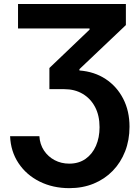

<svg xmlns="http://www.w3.org/2000/svg" viewBox="-20 -748 718 983"><path d="M31.7 -50.8H181.6Q184.1 -9.3 205.1 22.5Q226.1 54.2 259.8 72Q293.5 89.8 334.5 89.8Q383.3 89.8 418 65.4Q452.6 41 471.2 -1.2Q489.7 -43.5 489.7 -96.7Q489.7 -156.7 466.6 -200.4Q443.4 -244.1 402.8 -267.8Q362.3 -291.5 309.6 -291.5H232.9V-399.9L438.5 -596.2V-602.1H72.3V-727.5H624.5V-619.6L386.7 -394V-387.2Q463.4 -381.3 521 -343.3Q578.6 -305.2 610.8 -242.4Q643.1 -179.7 643.1 -99.1Q643.1 -30.8 620.6 26.9Q598.1 84.5 557.1 126.7Q516.1 168.9 459.7 192.1Q403.3 215.3 335 215.3Q250.5 215.3 182.6 181.4Q114.7 147.5 74.7 87.2Q34.7 26.9 31.7 -50.8Z"/></svg>

Font: Inter 20pt
Style: Bold
Weight: 700
Version: Version 4.001;git-66647c0bb